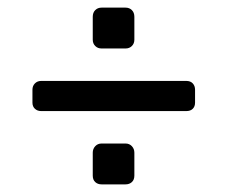

<svg xmlns="http://www.w3.org/2000/svg" viewBox="-20 -552 596 503"><path d="M88 -261Q78 -261 71.5 -267Q65 -273 65 -283V-317Q65 -327 71.5 -333.5Q78 -340 88 -340H468Q479 -340 485 -333.5Q491 -327 491 -317V-283Q491 -273 485 -267Q479 -261 468 -261ZM246 -69Q236 -69 229.5 -75Q223 -81 223 -92V-152Q223 -162 229.5 -169Q236 -176 246 -176H309Q319 -176 325.5 -169Q332 -162 332 -152V-92Q332 -81 325.5 -75Q319 -69 309 -69ZM246 -425Q236 -425 229.5 -431.5Q223 -438 223 -448V-508Q223 -519 229.5 -525.5Q236 -532 246 -532H309Q319 -532 325.5 -525.5Q332 -519 332 -508V-448Q332 -438 325.5 -431.5Q319 -425 309 -425Z"/></svg>

Font: DVN-Rubik
Style: Regular
Weight: 400
Designer: Hubert and Fischer
Foundry: Hubert & Fischer
Version: Version 2.102